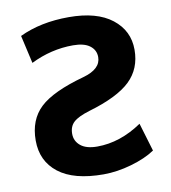

<svg xmlns="http://www.w3.org/2000/svg" viewBox="-83 -812 799 895"><g transform="rotate(-10 316.0 -365.0)"><path d="M321.3 -453.1Q405.3 -476.6 405.3 -533.2Q405.3 -566.4 378.4 -586.9Q351.6 -607.4 298.8 -607.4Q195.3 -607.4 98.6 -559.6L68.4 -692.4Q168.9 -740.2 301.8 -740.2Q434.6 -740.2 506.3 -684.1Q578.1 -627.9 578.1 -537.6Q578.1 -447.3 518.1 -390.1Q458 -333 321.3 -293Q266.6 -276.4 245.1 -256.3Q223.6 -236.3 223.6 -201.7Q223.6 -167 250.5 -145Q277.3 -123 329.1 -123Q437.5 -123 541 -193.4L581.1 -59.6Q536.1 -29.3 467.8 -9.8Q399.4 9.8 335.9 9.8Q195.3 9.8 123 -46.4Q50.8 -102.5 50.8 -200.2Q50.8 -297.9 111.3 -355Q171.9 -412.1 321.3 -453.1Z"/></g></svg>

Font: GenEi M Gothic v2 Heavy
Style: Regular
Weight: 800
Version: Version 2.0